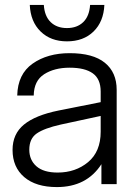

<svg xmlns="http://www.w3.org/2000/svg" viewBox="-20 -748 541 780"><path d="M392 -81Q332 12 211 12Q126 12 78.5 -28.5Q31 -69 31 -139Q31 -204 77.5 -242Q124 -280 218 -299L389 -333V-376Q389 -427 357 -450Q325 -473 263 -473Q201 -473 159.5 -446.5Q118 -420 117 -360H50Q52 -447 112.5 -489.5Q173 -532 263 -532Q358 -532 406 -493Q454 -454 454 -383V0H392ZM214 -47Q287 -47 338 -89.5Q389 -132 389 -213V-277L227 -242Q160 -227 129.5 -206Q99 -185 99 -140Q99 -98 128 -72.5Q157 -47 214 -47ZM101 -728H158Q161 -682 186 -658Q211 -634 252 -634Q293 -634 318 -658Q343 -682 346 -728H404Q401 -660 360 -620Q319 -580 252 -580Q186 -580 145 -620Q104 -660 101 -728Z"/></svg>

Font: Aspekta 300
Style: Regular
Weight: 300
Designer: Ivo Dolenc
Version: Version 2.000